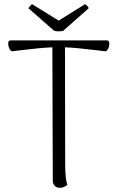

<svg xmlns="http://www.w3.org/2000/svg" viewBox="-20 -883 558 913"><path d="M500 -674Q500 -663 495 -652.5Q490 -642 482 -639L440 -644Q343 -656 289 -658L290 -103Q290 -34 300 -4Q284 10 265 10Q249 10 240 0.5Q231 -9 231 -25L229 -658Q174 -656 77 -644L37 -639Q29 -642 24 -653Q19 -664 19 -675Q19 -691 30 -691H488Q500 -691 500 -674ZM259 -734Q246 -734 237 -737L115 -844Q118 -849 123.5 -855Q129 -861 133 -863L259 -785L384 -863Q389 -861 394.5 -855Q400 -849 402 -844L281 -737Q272 -734 259 -734Z"/></svg>

Font: Arima Madurai Light
Style: Regular
Weight: 300
Designer: Joana Correia and Natanael Gama
Foundry: NDISCOVER
Version: Version 1.019